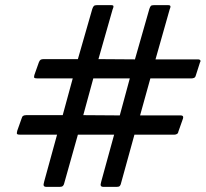

<svg xmlns="http://www.w3.org/2000/svg" viewBox="-20 -727 800 747"><path d="M202 -203H59Q50 -203 47 -205Q44 -207 47 -218L64 -266Q66 -274 70.5 -276.5Q75 -279 82 -279H224L263 -422H126Q118 -422 114.5 -423.5Q111 -425 114 -436L131 -484Q134 -492 138 -494.5Q142 -497 150 -497H283L339 -692Q342 -701 345.5 -704Q349 -707 357 -707H412Q421 -707 421.5 -703Q422 -699 418 -690L363 -497L505 -496L561 -692Q564 -701 567 -704Q570 -707 579 -707H634Q642 -707 643 -703Q644 -699 640 -690L585 -496H741Q755 -497 758.5 -493.5Q762 -490 758 -484L742 -434Q740 -426 735 -424Q730 -422 725 -422H565L525 -278H673Q688 -279 691 -275.5Q694 -272 692 -266L674 -215Q673 -208 668 -205.5Q663 -203 658 -203H503L450 -11Q449 -7 446 -3.5Q443 0 435 0H382Q375 0 372.5 -4Q370 -8 374 -21L424 -203H283L229 -11Q228 -7 224.5 -3.5Q221 0 213 0H160Q153 0 150.5 -4Q148 -8 152 -21ZM304 -279 446 -278 485 -422H343Z"/></svg>

Font: Glory Thin SemiBold
Style: Italic
Weight: 600
Italic angle: -12°
Version: Version 1.011